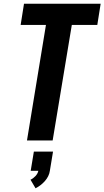

<svg xmlns="http://www.w3.org/2000/svg" viewBox="-20 -755 561 1032"><path d="M125 0 227 -621H91L109 -735H521L503 -621H366L263 0ZM171 257 144 211Q159 204 171 191Q183 178 186 163H145L162 60H265L248 163Q246 178 239 192Q232 206 221.5 218Q211 230 198 240Q185 250 171 257Z"/></svg>

Font: Iosevka SS04 Heavy Oblique
Style: Regular
Weight: 900
Italic angle: -9°
Monospace: yes
Designer: Belleve Invis
Foundry: Belleve Invis
Version: Version 19.0.0; ttfautohint (v1.8.4)